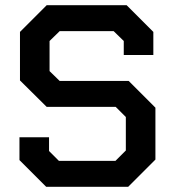

<svg xmlns="http://www.w3.org/2000/svg" viewBox="-20 -720 669 740"><path d="M55 -103V-191H169V-138L207 -100H425L465 -140V-269L426 -308H160L57 -410V-597L160 -700H468L571 -597V-508H457V-562L418 -600H210L171 -562V-446L210 -408H476L579 -305V-105L474 0H158Z"/></svg>

Font: Chakra Petch SemiBold
Style: Regular
Weight: 600
Designer: Katatrad Aksorn Co.,Ltd.
Foundry: Cadson Demak Co.,Ltd.
Version: Version 1.000; ttfautohint (v1.6)